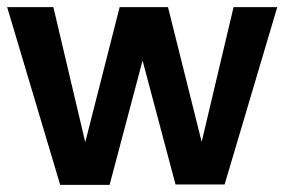

<svg xmlns="http://www.w3.org/2000/svg" viewBox="-23 -516 794 536"><path d="M145 0 -3 -496H126L215 -119L311 -496H446L540 -120L629 -496H751L604 -1H467L375 -347L283 0Z"/></svg>

Font: Rethink Sans
Style: Bold
Weight: 700
Designer: The Rethink Sans project authors (Hans Thiessen). DM Sans designed by Colophon Foundry.
Foundry: Rethink Communications LLC
Version: Version 1.001